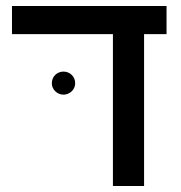

<svg xmlns="http://www.w3.org/2000/svg" viewBox="-20 -621 603 641"><path d="M461 -507H536V-601H20V-507H357V0H461ZM153 -343C153 -322 171 -305 192 -305C213 -305 231 -322 231 -343C231 -366 213 -382 192 -382C171 -382 153 -366 153 -343Z"/></svg>

Font: Noto Sans Hebrew Droid Medium
Style: Regular
Weight: 500
Designer: Monotype Design Team
Foundry: Monotype Imaging Inc.
Version: Version 1.100